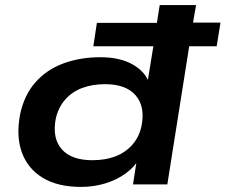

<svg xmlns="http://www.w3.org/2000/svg" viewBox="-20 -725 887 755"><path d="M299 10Q206 10 147 -26.5Q88 -63 65.5 -127Q43 -191 59 -275Q75 -351 119 -401Q163 -451 229 -475.5Q295 -500 375 -500Q452 -500 502.5 -471Q553 -442 568 -395H559L583 -543H347L361 -635H597L608 -705H751L739 -636H847L832 -543H724L638 0H503L519 -103H529Q509 -68 473.5 -42.5Q438 -17 393 -3.5Q348 10 299 10ZM343 -95Q394 -95 433.5 -110Q473 -125 500.5 -156Q528 -187 537 -232Q551 -307 513 -350.5Q475 -394 393 -394Q343 -394 303 -379Q263 -364 236 -333Q209 -302 199 -257Q185 -181 223 -138Q261 -95 343 -95Z"/></svg>

Font: Nunito Sans 10pt Expanded
Style: Bold Italic
Weight: 700
Width: 7
Italic angle: -9°
Designer: Vernon Adams
Foundry: Vernon Adams
Version: Version 3.101;gftools[0.9.27]